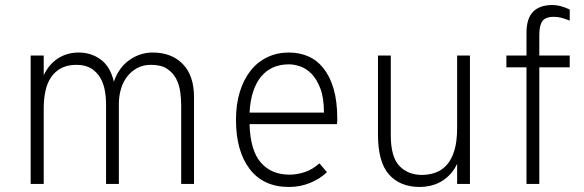

<svg xmlns="http://www.w3.org/2000/svg" viewBox="-20 -732 2325 764"><path d="M587 -523Q663 -523 707.5 -477Q752 -431 752 -346V0H701V-312Q701 -339 697 -367.5Q693 -396 680.5 -419.5Q668 -443 644.5 -458.5Q621 -474 581 -474Q550 -474 526.5 -461.5Q503 -449 486.5 -428Q470 -407 461.5 -378.5Q453 -350 453 -318V0H402V-318Q402 -345 397 -372.5Q392 -400 379 -422.5Q366 -445 343 -459.5Q320 -474 284 -474Q248 -474 223 -460.5Q198 -447 182.5 -423.5Q167 -400 160.5 -368.5Q154 -337 154 -301V0H102V-511H154V-433Q176 -478 212 -500.5Q248 -523 293 -523Q343 -523 381 -495Q419 -467 433 -407Q453 -464 495.5 -493.5Q538 -523 587 -523Z M973 -238Q976 -133 1018 -85Q1060 -37 1132 -37Q1161 -37 1192 -47Q1223 -57 1251 -82Q1259 -73 1266 -64.5Q1273 -56 1281 -47Q1253 -20 1213.5 -4Q1174 12 1130 12Q1028 12 973.5 -59.5Q919 -131 919 -256Q919 -316 934 -365.5Q949 -415 976.5 -450Q1004 -485 1043 -504Q1082 -523 1130 -523Q1171 -523 1206 -508Q1241 -493 1267 -460.5Q1293 -428 1307.5 -378.5Q1322 -329 1322 -260Q1322 -255 1322 -249.5Q1322 -244 1321 -238ZM1130 -476Q1059 -476 1018.5 -426.5Q978 -377 973 -284H1269Q1269 -343 1254.5 -380.5Q1240 -418 1219 -439Q1198 -460 1174 -468Q1150 -476 1130 -476Z M1799 0V-80Q1786 -53 1768.5 -35.5Q1751 -18 1731.5 -7.5Q1712 3 1691 7.5Q1670 12 1651 12Q1572 12 1528 -37.5Q1484 -87 1484 -197V-511H1535V-194Q1535 -108 1569 -72Q1603 -36 1659 -36Q1687 -36 1712.5 -45Q1738 -54 1757.5 -75.5Q1777 -97 1788 -133Q1799 -169 1799 -224V-511H1850V0Z M2126 -464V0H2075V-464H1995V-511H2075V-601Q2075 -659 2101.5 -685.5Q2128 -712 2177 -712Q2195 -712 2213 -707Q2231 -702 2247 -694V-650Q2229 -657 2215 -661Q2201 -665 2184 -665Q2150 -665 2138 -647.5Q2126 -630 2126 -593V-511H2247V-464Z"/></svg>

Font: Transpass ExtraLight
Style: Regular
Weight: 200
Designer: Delve Withrington
Foundry: Delve Fonts
Version: Version 1.001;December 18, 2019;FontCreator 12.0.0.2547 64-b